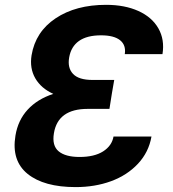

<svg xmlns="http://www.w3.org/2000/svg" viewBox="-20 -757 710 787"><path d="M198.5 -372.2Q148.4 -394.9 124.6 -436.1Q100.9 -477.3 109.4 -530.5Q125.4 -626.8 208.1 -682Q290.8 -737.2 415.1 -737.2Q491.1 -737.2 547.1 -712Q603 -686.8 629.3 -640.6Q655.5 -594.5 646 -535.2H491.5Q497.2 -572.1 472.1 -592.2Q447.1 -612.2 394.2 -612.2Q336.3 -612.2 303.6 -589Q271 -565.7 263.5 -521.3Q256 -479 279.3 -454.2Q302.6 -429.3 359 -429.3H448.2L438.9 -375.7L428.6 -310.7H339.5Q217.3 -310.7 201 -210.9Q192.5 -160.2 220.3 -136.9Q248.2 -113.6 306.1 -113.6Q366.8 -113.6 402.7 -136.5Q438.6 -159.4 445.3 -197.4H600.9Q589.8 -133.2 545.5 -85.8Q501.1 -38.4 435 -14.2Q369 9.9 290.1 9.9Q160.2 9.9 93.2 -44.2Q26.3 -98.4 43.3 -201Q53.6 -264.2 93.4 -307.5Q133.2 -350.9 198.5 -372.2Z"/></svg>

Font: Karasuma Gothic
Style: Bold Italic
Weight: 700
Italic angle: 9.39998°
Designer: Rasmus Andersson / Ryoko Nishizuka
Foundry: Genbu
Version: Version 1.00